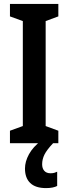

<svg xmlns="http://www.w3.org/2000/svg" viewBox="-20 -734 350 984"><path d="M279 0H31V-64L97 -88V-626L31 -650V-714H279V-650L214 -626V-88L279 -64ZM196 108Q196 129 207 141.5Q218 154 239 154Q251 154 259 151.5Q267 149 273 146V219Q264 224 249.5 227Q235 230 216 230Q162 230 135 204Q108 178 108 130Q108 94 128.5 56.5Q149 19 192 -14L252 0Q220 34 208 58Q196 82 196 108Z"/></svg>

Font: Noto Sans Ethiopic ExtraCondensed SemiBold
Style: Regular
Weight: 600
Width: 2
Designer: Monotype Design Team
Foundry: Monotype Imaging Inc.
Version: Version 2.102; ttfautohint (v1.8.4.7-5d5b)